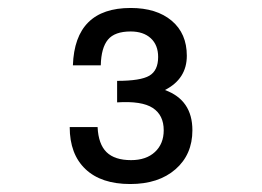

<svg xmlns="http://www.w3.org/2000/svg" viewBox="-20 -722 658 482"><path d="M307 -260Q234 -260 194.5 -297.5Q155 -335 155 -403H225Q227 -360 247.5 -340Q268 -320 309 -320Q347 -320 369 -340.5Q391 -361 391 -395Q391 -433 363.5 -451Q336 -469 274 -465V-519Q333 -519 355 -532Q377 -545 377 -579Q377 -609 358.5 -626Q340 -643 308 -643Q268 -643 251 -622.5Q234 -602 233 -558H163Q168 -702 308 -702Q373 -702 411 -670Q449 -638 449 -582Q449 -524 394 -496Q463 -471 463 -395Q463 -334 420.5 -297Q378 -260 307 -260Z"/></svg>

Font: Fragment Mono
Style: Regular
Weight: 400
Monospace: yes
Designer: Wei Huang based on Nimbus Sans by URW Studio, based on Helvetica by Max Miedinger.
Foundry: Wei Huang
Version: Version 1.021; ttfautohint (v1.8.4.7-5d5b)